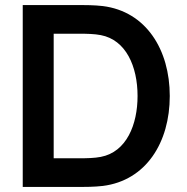

<svg xmlns="http://www.w3.org/2000/svg" viewBox="-20 -740 740 760"><path d="M70 0H299.5C311 0 354 0 387 -4C558.5 -25.5 652 -176.5 652 -360C652 -543 558.5 -694.5 387 -716C353.5 -720 311.5 -720 299.5 -720H70ZM192.5 -113.5V-606.5H299.5C319.5 -606.5 354.5 -606 379 -601C478.5 -582 524.5 -477.5 524.5 -360C524.5 -247 481 -138.5 379 -119C354.5 -114 319.5 -113.5 299.5 -113.5Z"/></svg>

Font: Eudonet
Style: Bold
Weight: 700
Designer: Mikhail Sharanda
Foundry: Mikhail Sharanda
Version: Version 4.503;Glyphs 3.1.2 (3151)